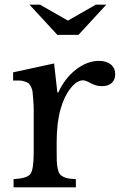

<svg xmlns="http://www.w3.org/2000/svg" viewBox="-20 -800 517 820"><path d="M222 -193V-159Q222 -129 222.5 -112Q223 -95 226.5 -79.5Q230 -64 234.5 -57.5Q239 -51 249.5 -45.5Q260 -40 271.5 -38Q283 -36 304 -35V0H38V-35Q96 -38 110 -57Q124 -76 124 -152V-269Q124 -309 124 -329.5Q124 -350 122 -374.5Q120 -399 119 -408.5Q118 -418 112 -430Q106 -442 101.5 -445Q97 -448 85.5 -452Q74 -456 64.5 -456Q55 -456 36 -456V-491L211 -529L225 -405H229Q256 -465 304 -502.5Q352 -540 403 -540Q435 -540 453.5 -524.5Q472 -509 472 -483Q472 -459 457 -445.5Q442 -432 414 -432Q391 -432 368 -444.5Q345 -457 335 -457Q308 -457 281 -422.5Q254 -388 239 -335Q222 -276 222 -193ZM315 -651H225L106 -780H151L270 -712L389 -780H434Z"/></svg>

Font: Libre Baskerville
Style: Regular
Weight: 400
Designer: Pablo Impallari, Rodrigo Fuenzalida
Foundry: Pablo Impallari, Rodrigo Fuenzalida
Version: Version 1.000